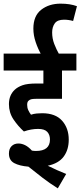

<svg xmlns="http://www.w3.org/2000/svg" viewBox="-20 -916 442 1053"><path d="M189 -209Q151 -209 111 -195Q79 -224 54 -261Q29 -298 29 -345Q29 -394 61 -424Q77 -439 103.5 -448.5Q130 -458 181 -458H218V-529H0V-622H399V-529H320V-374H177Q159 -374 150.5 -371.5Q142 -369 136 -363Q129 -357 129 -341Q129 -325 135 -312Q141 -299 150 -287Q165 -292 181 -293.5Q197 -295 211 -295Q284 -295 320.5 -254Q357 -213 357 -150Q357 -95 329.5 -57.5Q302 -20 242 -7Q266 5 293 17Q320 29 343 38L297 117Q254 90 214 59.5Q174 29 136 -2Q87 -6 58 -21.5Q29 -37 29 -74Q29 -100 43.5 -114.5Q58 -129 81 -129Q99 -129 117.5 -120Q136 -111 155 -90Q167 -88 177 -88Q254 -88 254 -151Q254 -177 239 -193Q224 -209 189 -209ZM207 -615Q189 -646 176 -684Q163 -722 163 -759Q163 -829 206 -862.5Q249 -896 312 -896Q339 -896 361 -892.5Q383 -889 402 -882L381 -801Q356 -808 331 -808Q295 -808 280.5 -788Q266 -768 266 -738Q266 -705 277.5 -675Q289 -645 306 -615Z"/></svg>

Font: Noto Sans ExtraCondensed SemiBold
Style: Italic
Weight: 600
Width: 2
Italic angle: -12°
Designer: Monotype Design Team
Foundry: Monotype Imaging Inc.
Version: Version 2.013; ttfautohint (v1.8.4.7-5d5b)